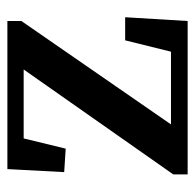

<svg xmlns="http://www.w3.org/2000/svg" viewBox="-24 -492 516 507"><g transform="rotate(-90 233.5 -238.0)"><path d="M442 -165 432 0H27V-38L304 -433H122L95 -322L33 -326L41 -476H432V-439L159 -44H351L381 -165Z"/></g></svg>

Font: Source Serif Pro Semibold
Style: Regular
Weight: 600
Designer: Frank Grießhammer
Foundry: Adobe Systems Incorporated
Version: Version 1.014;PS Version 1.0;hotconv 1.0.73;makeotf.lib2.5.5